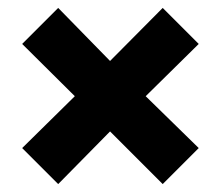

<svg xmlns="http://www.w3.org/2000/svg" viewBox="-20 -661 559 485"><path d="M36 -287 169 -418 36 -550 127 -641 258 -507 391 -641 482 -550 348 -418 482 -287 391 -196 258 -329 127 -196Z"/></svg>

Font: Noto Sans Telugu UI Condensed Black
Style: Regular
Weight: 900
Width: 3
Designer: Jelle Bosma - Monotype Design Team
Foundry: Monotype Imaging Inc.
Version: Version 2.005; ttfautohint (v1.8.4.7-5d5b)